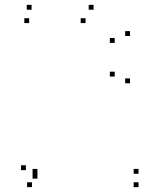

<svg xmlns="http://www.w3.org/2000/svg" viewBox="-20 -760 660 790"><path d="M550 10V-10H530V10ZM550 -45V-65H530V-45ZM134 -45V-65H114V-45ZM134 -25V-45H114V-25ZM515 -417.5V-437.5H495V-417.5ZM515 -612V-632H495V-612ZM365 -720V-740H345V-720ZM110 -720V-740H90V-720ZM100 -665V-685H80V-665ZM332 -665V-685H312V-665ZM452 -583.5V-603.5H432V-583.5ZM452 -445V-465H432V-445ZM86.5 -60V-80H66.5V-60ZM111.5 10V-10H91.5V10Z"/></svg>

Font: Monaspace Krypton Dots Var
Style: Regular
Weight: 400
Designer: Riley Cran and the Lettermatic Team
Version: Version 1.100 (Monaspace Krypton Dots)